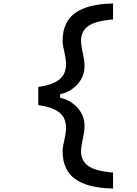

<svg xmlns="http://www.w3.org/2000/svg" viewBox="-20 -932 790 1104"><path d="M446 -698Q446 -683 449 -665.5Q452 -648 455 -632Q460 -611 463 -592Q466 -573 466 -552Q466 -494 427.5 -449.5Q389 -405 326 -390V-380H200V-432Q284 -444 322 -475.5Q360 -507 360 -564Q360 -589 350 -633Q346 -649 343 -666Q340 -683 340 -698Q340 -804 411 -856.5Q482 -909 630 -912V-820Q533 -813 489.5 -783.5Q446 -754 446 -698ZM340 -62Q340 -77 343 -94Q346 -111 350 -127Q360 -171 360 -196Q360 -253 322 -284.5Q284 -316 200 -328V-380H326V-370Q389 -355 427.5 -310.5Q466 -266 466 -208Q466 -187 463 -168Q460 -149 455 -128Q452 -112 449 -94.5Q446 -77 446 -62Q446 -6 489.5 23.5Q533 53 630 60V152Q482 149 411 96.5Q340 44 340 -62Z"/></svg>

Font: Martian Mono Custom sWd Rg
Style: Regular
Weight: 400
Width: 6
Monospace: yes
Designer: Alex Havermale
Foundry: Evil Martians
Version: Version 1.000